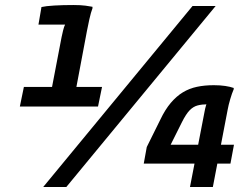

<svg xmlns="http://www.w3.org/2000/svg" viewBox="-20 -744 989 764"><path d="M184 -382 225 -596Q227 -606 231 -622.5Q235 -639 239 -646H133L145 -716Q162 -720 196 -722Q230 -724 272 -724Q301 -724 320 -721.5Q339 -719 348 -717V-711Q342 -696 335.5 -667Q329 -638 326 -621L281 -382ZM386 -398 370 -320H59L75 -398ZM152 0 746 -720H838L244 0ZM736 0 794 -300Q796 -312 800 -325Q804 -338 812 -344L806 -329Q784 -329 766.5 -324.5Q749 -320 734.5 -305Q720 -290 704 -258L659 -168H911L897 -93H552L564 -159L618 -268Q637 -308 659.5 -334.5Q682 -361 707.5 -376.5Q733 -392 763.5 -398.5Q794 -405 831 -405Q856 -405 876 -402Q896 -399 910 -394V-389Q903 -373 896 -349Q889 -325 886 -308L827 0Z"/></svg>

Font: Kufam Medium
Style: Italic
Weight: 500
Italic angle: -11°
Designer: Artur Schmal
Foundry: Original Type
Version: Version 1.301; ttfautohint (v1.8.3)